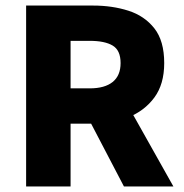

<svg xmlns="http://www.w3.org/2000/svg" viewBox="-20 -671 662 691"><path d="M74 0V-651H315Q384 -651 442 -632.5Q500 -614 535.5 -569Q571 -524 571 -444Q571 -368 535.5 -320Q500 -272 442 -249Q384 -226 315 -226H234V0ZM234 -353H303Q357 -353 385.5 -376Q414 -399 414 -444Q414 -490 385.5 -507Q357 -524 303 -524H234ZM426 0 286 -268 395 -372 604 0Z"/></svg>

Font: Source Sans 3 ExtraLight ExtraBold
Style: Regular
Weight: 800
Version: Version 3.052;hotconv 1.1.0;makeotfexe 2.6.0